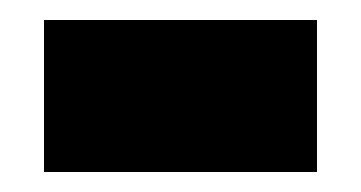

<svg xmlns="http://www.w3.org/2000/svg" viewBox="-20 -364 361 192"><path d="M24 -192V-344H297V-192Z"/></svg>

Font: Noto Sans Myanmar UI SemiCondensed Black
Style: Regular
Weight: 900
Width: 4
Designer: Monotype Design Team
Foundry: Monotype Imaging Inc.
Version: Version 2.103; ttfautohint (v1.8.4.7-5d5b)